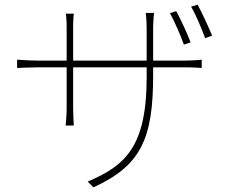

<svg xmlns="http://www.w3.org/2000/svg" viewBox="-20 -763 996 830"><path d="M54 -505V-469.1C54 -469.1 106.9 -471.9 142 -471.9H268.1V-293C268.1 -263.1 263.8 -220.2 263.8 -220.2H299C299 -220.2 296.2 -264.9 296.2 -293V-471.9H614V-429C614 -127.8 521 -46.9 359 22L383.9 46.9C589.8 -47.2 642 -164.1 642 -437.1V-471.9H782C816.1 -471.9 851.9 -469.1 851.9 -469.1V-505C851.9 -505 816.1 -501.1 782 -501.1H642V-639.9C642 -675.8 646 -707 646 -707H610.1C610.1 -707 614 -675.8 614 -639.9V-501.1H296.2V-652C296.2 -680 299 -703.8 299 -703.8H264.9C264.9 -703.8 268.1 -676.8 268.1 -650.9V-501.1H142C109 -501.1 54 -505 54 -505ZM866.8 -598 897 -609C880 -649.9 852.3 -709.9 834.2 -742.9L806.1 -734C826 -701 850.9 -641 866.8 -598ZM774.9 -570 804 -579.9C789.1 -620 758.9 -683.9 741.8 -714.8L714.8 -706C733 -672.9 761 -610.1 774.9 -570Z"/></svg>

Font: Karasuma Gothic
Style: Thin
Weight: 200
Designer: Rasmus Andersson / Ryoko Ishizuka
Foundry: rsms
Version: Version 1.00